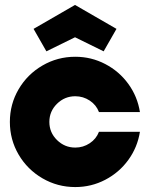

<svg xmlns="http://www.w3.org/2000/svg" viewBox="-20 -751 607 778"><path d="M20 -257Q20 -329 55.5 -389.5Q91 -450 152 -485.5Q213 -521 285 -521Q350 -521 406.5 -491.5Q463 -462 500 -411Q537 -360 547 -297H381Q370 -326 343.5 -343.5Q317 -361 285 -361Q242 -361 211 -330.5Q180 -300 180 -257Q180 -214 211 -183.5Q242 -153 285 -153Q317 -153 343.5 -170.5Q370 -188 381 -217H547Q537 -154 500 -103Q463 -52 406.5 -22.5Q350 7 285 7Q213 7 152 -28.5Q91 -64 55.5 -124.5Q20 -185 20 -257ZM116 -634 284 -731 452 -634 400 -543 284 -600 168 -543Z"/></svg>

Font: Lineal Heavy
Style: Regular
Weight: 900
Designer: Created by Frank Adebiaye with contributions from Anton Moglia & Ariel Martín Pérez
Created by Frank ADEBIAYE with FontF
Foundry: Velvetyne Type Foundry
Version: Version 2.000